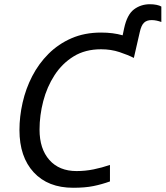

<svg xmlns="http://www.w3.org/2000/svg" viewBox="-20 -878 783 908"><path d="M326 10Q207 10 139.5 -63Q72 -136 72 -263Q72 -327 87 -393Q102 -459 132.5 -518Q163 -577 209.5 -623.5Q256 -670 318 -697Q380 -724 458 -724Q515 -724 560 -711L567 -744Q581 -809 613.5 -833.5Q646 -858 689 -858Q706 -858 720.5 -855Q735 -852 743 -847V-774Q732 -778 720.5 -780.5Q709 -783 697 -783Q674 -783 661 -770.5Q648 -758 641 -726L613 -604Q586 -618 545.5 -631.5Q505 -645 458 -645Q383 -645 328.5 -611.5Q274 -578 238 -522.5Q202 -467 184.5 -399.5Q167 -332 167 -265Q167 -174 213.5 -121.5Q260 -69 342 -69Q383 -69 422.5 -77Q462 -85 500 -98V-20Q461 -6 421.5 2Q382 10 326 10Z"/></svg>

Font: BC Sans
Style: Italic
Weight: 400
Italic angle: -12°
Designer: Monotype Design Team
Designer: Province of B.C.
Foundry: Monotype Imaging Inc.
Version: Version 2.000;GOOG;noto-source:20170915:90ef993387c0